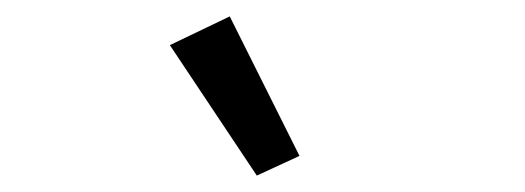

<svg xmlns="http://www.w3.org/2000/svg" viewBox="-20 -799 640 234"><path d="M187 -744 260 -779 345 -609 293 -585Z"/></svg>

Font: IBMPlexSans
Style: Regular
Weight: 400
Designer: Mike Abbink, Paul van der Laan, Pieter van Rosmalen
Foundry: Bold Monday
Version: Version 3.1